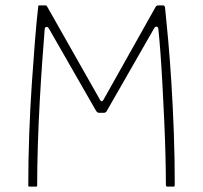

<svg xmlns="http://www.w3.org/2000/svg" viewBox="-20 -693 754 713"><path d="M89 0Q85 0 85 -4Q85 -99 88.5 -195Q92 -291 98 -380Q104 -469 110 -543.5Q116 -618 122 -669Q122 -671 123 -672Q124 -673 126 -673H148Q152 -673 153.5 -671Q155 -669 156 -667L351 -323Q354 -317 357.5 -317Q361 -317 364 -322L556 -664Q558 -669 561 -671Q564 -673 568 -673H585Q592 -673 593 -664Q598 -616 604.5 -544.5Q611 -473 616.5 -385Q622 -297 625.5 -201Q629 -105 629 -7Q629 -3 628 -1.5Q627 0 624 0H602Q596 0 596 -7Q596 -53 594.5 -114Q593 -175 590 -242Q587 -309 583.5 -374Q580 -439 576 -494Q572 -549 568 -586Q567 -594 561.5 -594Q556 -594 553 -589L376 -280Q373 -274 364 -274H348Q342 -274 337 -281L161 -588Q158 -593 152.5 -593Q147 -593 146 -585Q142 -537 137 -466.5Q132 -396 127.5 -315Q123 -234 120.5 -153Q118 -72 118 -4Q118 0 114 0Z"/></svg>

Font: Glory Thin
Style: Regular
Weight: 100
Designer: Robert Leuschke
Foundry: Robert Leuschke
Version: Version 1.011